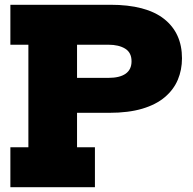

<svg xmlns="http://www.w3.org/2000/svg" viewBox="-20 -785 808 805"><path d="M23.5 0V-167.5H99V-597.5H23.5V-765H303V-167.5H378V0ZM256.5 -312V-458.5H434.5Q482 -458.5 506.8 -476Q531.5 -493.5 531.5 -528Q531.5 -564.5 504.8 -581Q478 -597.5 434.5 -597.5H263.5V-765H442.5Q592.5 -765 667.8 -705.8Q743 -646.5 743 -540.5Q743 -492 725.5 -450.5Q708 -409 671.2 -377.8Q634.5 -346.5 576.5 -329.2Q518.5 -312 438 -312Z"/></svg>

Font: Hepta Slab ExtraBold
Style: Regular
Weight: 800
Designer: Michael LaGattuta
Foundry: Michael LaGattuta
Version: Version 1.102